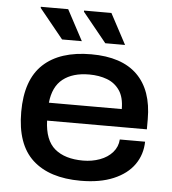

<svg xmlns="http://www.w3.org/2000/svg" viewBox="-53 -772 746 832"><g transform="rotate(5 320.5 -356.0)"><path d="M383 -591 279 -719V-724H398L469 -591ZM195 -591 91 -719V-724H210L281 -591ZM328 12Q192 12 119 -55Q46 -122 46 -263Q46 -403 118.5 -470.5Q191 -538 327 -538Q460 -538 527.5 -471.5Q595 -405 595 -279V-235H161Q164 -150 208 -113Q252 -76 331 -76Q370 -76 404 -88.5Q438 -101 459 -125Q480 -149 482 -181H592Q591 -125 560.5 -81.5Q530 -38 471 -13Q412 12 328 12ZM162 -313H479Q479 -364 458.5 -394Q438 -424 403.5 -437Q369 -450 326 -450Q254 -450 211.5 -416.5Q169 -383 162 -313Z"/></g></svg>

Font: Archivo SemiExpanded Medium
Style: Regular
Weight: 500
Width: 6
Designer: Hector Gatti
Foundry: Omnibus-Type
Version: Version 2.001; ttfautohint (v1.8.3)